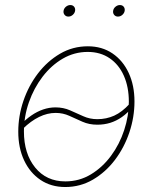

<svg xmlns="http://www.w3.org/2000/svg" viewBox="-20 -733 609 764"><path d="M239.7 11.2Q183.1 11.2 141.1 -17.1Q99.1 -45.4 75.9 -95Q52.7 -144.5 52.7 -209Q52.7 -271.5 73.2 -331.8Q93.8 -392.1 131.1 -440.9Q168.5 -489.7 219 -519.3Q269.5 -548.8 329.6 -548.8Q385.7 -548.8 427.5 -520.5Q469.2 -492.2 492.2 -442.6Q515.1 -393.1 515.1 -329.1Q515.1 -267.1 494.9 -206.5Q474.6 -146 437.5 -96.9Q400.4 -47.9 349.9 -18.3Q299.3 11.2 239.7 11.2ZM240.2 -11.2Q295.4 -11.2 341.6 -39.1Q387.7 -66.9 421.6 -112.8Q455.6 -158.7 474.1 -215.1Q492.7 -271.5 492.7 -328.1Q492.7 -386.7 472.9 -431.4Q453.1 -476.1 416.3 -501.2Q379.4 -526.4 329.1 -526.4Q275.9 -526.4 230 -499.8Q184.1 -473.1 149.4 -427.7Q114.7 -382.3 95 -325.9Q75.2 -269.5 75.2 -210Q75.2 -121.6 119.9 -66.4Q164.6 -11.2 240.2 -11.2ZM71.3 -220.7 61 -235.4Q82 -257.8 104.7 -273.4Q127.4 -289.1 151.6 -297.4Q175.8 -305.7 200.7 -305.7Q232.4 -305.7 259 -293.9Q285.6 -282.2 311.5 -270.5Q337.4 -258.8 367.2 -258.8Q403.3 -258.8 434.6 -272.9Q465.8 -287.1 496.1 -320.3L507.8 -307.6Q487.3 -282.7 464.8 -267.1Q442.4 -251.5 418.2 -244.1Q394 -236.8 367.2 -236.8Q335 -236.8 308.3 -248.5Q281.7 -260.3 256.1 -272Q230.5 -283.7 201.2 -283.7Q168.5 -283.7 135.5 -267.6Q102.5 -251.5 71.3 -220.7ZM449.2 -667Q439.9 -667 434.3 -673.8Q428.7 -680.7 430.2 -689.9Q431.6 -699.7 439.7 -706.3Q447.8 -712.9 457 -712.9Q466.8 -712.9 472.2 -706.3Q477.5 -699.7 476.1 -689.9Q474.6 -680.7 466.8 -673.8Q459 -667 449.2 -667ZM252 -667Q242.7 -667 237.1 -673.8Q231.4 -680.7 232.9 -689.9Q234.4 -699.7 242.4 -706.3Q250.5 -712.9 259.8 -712.9Q269.5 -712.9 274.9 -706.3Q280.3 -699.7 278.8 -689.9Q277.3 -680.7 269.5 -673.8Q261.7 -667 252 -667Z"/></svg>

Font: Inter 17pt Thin
Style: Italic
Weight: 250
Italic angle: -9.3988°
Version: Version 4.001;git-66647c0bb